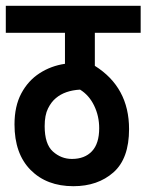

<svg xmlns="http://www.w3.org/2000/svg" viewBox="-20 -642 505 662"><path d="M465 -529H307V-415Q425 -341 425 -197Q425 -95 371 -47.5Q317 0 233 0Q141 0 85.5 -56Q30 -112 30 -213Q30 -276 53.5 -320Q77 -364 116.5 -389.5Q156 -415 204 -422V-529H0V-622H465ZM228 -94Q272 -94 297 -120.5Q322 -147 322 -200Q322 -242 304.5 -278Q287 -314 256 -333Q204 -330 173 -304Q157 -291 145.5 -268Q134 -245 134 -207Q134 -145 162.5 -119.5Q191 -94 228 -94Z"/></svg>

Font: Noto Sans ExtraCondensed SemiBold
Style: Regular
Weight: 600
Width: 2
Designer: Monotype Design Team
Foundry: Monotype Imaging Inc.
Version: Version 2.013; ttfautohint (v1.8.4.7-5d5b)